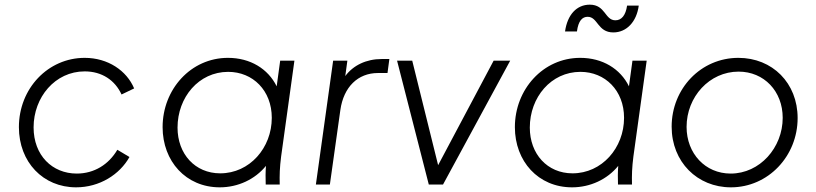

<svg xmlns="http://www.w3.org/2000/svg" viewBox="-20 -791 3499 823"><path d="M306 12C407 12 493 -43 535 -118L483 -149C446 -86 384 -47 309 -47C204 -47 124 -125 124 -245C124 -374 216 -485 343 -485C417 -485 473 -447 501 -386L555 -412C523 -488 443 -543 343 -543C186 -543 61 -412 61 -246C61 -96 165 12 306 12Z M922 12C1000 12 1073 -22 1120 -80C1118 -52 1118 -28 1119 0H1179C1178 -41 1179 -73 1185 -120L1242 -531H1181L1166 -421C1129 -496 1053 -543 957 -543C798 -543 677 -408 677 -246C677 -100 777 12 922 12ZM741 -244C741 -374 832 -483 958 -483C1064 -483 1145 -403 1145 -286C1145 -157 1050 -48 924 -48C816 -48 741 -131 741 -244Z M1334 0H1394L1439 -320C1453 -418 1514 -478 1600 -478H1641L1649 -538H1616C1550 -538 1494 -511 1460 -465L1469 -531H1408Z M1818 0H1879L2167 -531H2096L1858 -83L1747 -531H1682Z M2432 12C2510 12 2583 -22 2630 -80C2628 -52 2628 -28 2629 0H2689C2688 -41 2689 -73 2695 -120L2752 -531H2691L2676 -421C2639 -496 2563 -543 2467 -543C2308 -543 2187 -408 2187 -246C2187 -100 2287 12 2432 12ZM2251 -244C2251 -374 2342 -483 2468 -483C2574 -483 2655 -403 2655 -286C2655 -157 2560 -48 2434 -48C2326 -48 2251 -131 2251 -244ZM2402 -656H2453C2459 -702 2476 -719 2499 -719C2543 -719 2541 -652 2609 -652C2666 -652 2709 -698 2718 -767H2668C2662 -725 2644 -704 2618 -704C2572 -704 2576 -771 2508 -771C2452 -771 2412 -728 2402 -656Z M3113 12C3273 12 3399 -122 3399 -285C3399 -435 3291 -543 3145 -543C2984 -543 2859 -411 2859 -248C2859 -97 2969 12 3113 12ZM2923 -247C2923 -376 3021 -484 3146 -484C3255 -484 3335 -400 3335 -286C3335 -158 3237 -47 3112 -47C3003 -47 2923 -133 2923 -247Z"/></svg>

Font: Mluvka Light
Style: Italic
Weight: 300
Italic angle: -8°
Designer: Modified by Jiří Krblich, Original typeface by Gumpita Rahayu
Foundry: Gumpita Rahayu & Jiří Krblich
Version: Version 2.000;Glyphs 3.1.1 (3134)